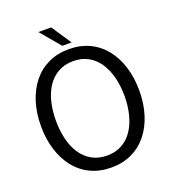

<svg xmlns="http://www.w3.org/2000/svg" viewBox="-160 -1016 1023 1147"><g transform="rotate(-20 351.5 -443.0)"><path d="M352 12Q279 12 221 -15.5Q163 -43 122.5 -93.5Q82 -144 60.5 -213Q39 -282 39 -364Q39 -446 60.5 -515Q82 -584 122.5 -634.5Q163 -685 221 -712.5Q279 -740 352 -740Q424 -740 482 -712.5Q540 -685 580.5 -634.5Q621 -584 642.5 -515Q664 -446 664 -364Q664 -282 642.5 -213Q621 -144 580.5 -93.5Q540 -43 482 -15.5Q424 12 352 12ZM352 -64Q407 -64 448 -87.5Q489 -111 516 -152Q543 -193 556.5 -247.5Q570 -302 570 -364Q570 -426 556.5 -480.5Q543 -535 516 -576Q489 -617 448 -640.5Q407 -664 352 -664Q297 -664 255.5 -640.5Q214 -617 187 -576Q160 -535 147 -480.5Q134 -426 134 -364Q134 -302 147 -247.5Q160 -193 187 -152Q214 -111 255.5 -87.5Q297 -64 352 -64ZM323 -772 217 -898H298L382 -772Z"/></g></svg>

Font: Murecho Thin
Style: Regular
Weight: 400
Version: Version 1.010